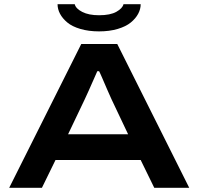

<svg xmlns="http://www.w3.org/2000/svg" viewBox="-20 -897 948 917"><path d="M254.9 -877H336.9Q341.8 -856 372.8 -840.1Q403.8 -824.2 453.1 -824.2Q506.8 -824.2 536.1 -840.8Q565.4 -857.4 569.8 -877H651.9Q651.9 -853.5 639.9 -831.1Q627.9 -808.6 604.7 -789.6Q581.5 -770.5 542.2 -758.8Q502.9 -747.1 453.1 -747.1Q403.3 -747.1 363.8 -758.8Q324.2 -770.5 301.3 -789.8Q278.3 -809.1 266.6 -831.3Q254.9 -853.5 254.9 -877ZM23.9 0 368.2 -687H540L883.8 0H716.8L651.9 -132.8H245.1L180.2 0ZM305.2 -255.9H591.8L512.2 -423.8Q506.3 -436 491.9 -469.5Q477.5 -502.9 466.1 -529.3Q454.6 -555.7 453.1 -557.1H444.8Q391.6 -436 384.8 -422.9Z"/></svg>

Font: Archivo Expanded SemiBold
Style: Regular
Weight: 600
Width: 7
Designer: Hector Gatti
Foundry: Omnibus-Type
Version: Version 2.001